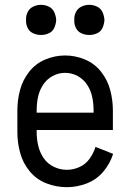

<svg xmlns="http://www.w3.org/2000/svg" viewBox="-20 -768 540 796"><path d="M150 -623Q133 -623 117.5 -630Q102 -637 94.5 -652.5Q87 -668 88 -685Q87 -702 94.5 -717.5Q102 -733 117.5 -740.5Q133 -748 150 -748Q167 -748 182.5 -740.5Q198 -733 205 -717.5Q212 -702 213 -685Q212 -668 205 -652.5Q198 -637 182.5 -630Q167 -623 150 -623ZM350 -623Q333 -623 317.5 -630Q302 -637 294.5 -652.5Q287 -668 288 -685Q287 -702 294.5 -717.5Q302 -733 317.5 -740.5Q333 -748 350 -748Q367 -748 382.5 -740.5Q398 -733 405 -717.5Q412 -702 413 -685Q412 -668 405 -652.5Q398 -637 382.5 -630Q367 -623 350 -623ZM257 8Q213 8 172 -8Q131 -24 103 -58Q75 -92 63.5 -134.5Q52 -177 52 -220V-310Q52 -353 63 -394.5Q74 -436 100.5 -470Q127 -504 167 -521Q207 -538 250 -538Q293 -538 333 -521Q373 -504 399.5 -470Q426 -436 437 -394.5Q448 -353 448 -310V-229H132V-220Q132 -192 138.5 -164Q145 -136 161 -112.5Q177 -89 203 -76.5Q229 -64 257 -64Q284 -64 309.5 -75.5Q335 -87 351.5 -110Q368 -133 376 -159L449 -130Q436 -89 408 -56Q380 -23 339.5 -7.5Q299 8 257 8ZM132 -301H368V-310Q368 -338 362.5 -365Q357 -392 342 -415.5Q327 -439 302.5 -452.5Q278 -466 250 -466Q222 -466 197.5 -452.5Q173 -439 158 -415.5Q143 -392 137.5 -365Q132 -338 132 -310Z"/></svg>

Font: Iosevka SS08
Style: Regular
Weight: 400
Monospace: yes
Designer: Belleve Invis
Foundry: Belleve Invis
Version: 2.1.0; ttfautohint (v1.8.2)